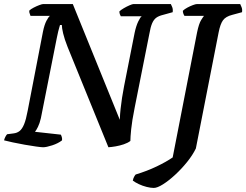

<svg xmlns="http://www.w3.org/2000/svg" viewBox="-31 -724 1211 944"><path d="M181 0Q172 0 147 -3.5Q122 -7 90.5 -12.5Q59 -18 31.5 -24Q4 -30 -11 -34Q-9 -43 -4.5 -51.5Q0 -60 4 -64L35 -68Q53 -70 65.5 -80Q78 -90 87.5 -113Q97 -136 105 -179L180 -567Q187 -602 197.5 -622Q208 -642 215 -646H119Q118 -651 115 -657.5Q112 -664 113 -672Q120 -679 134.5 -686.5Q149 -694 162.5 -699Q176 -704 181 -704H327L558 -135Q559 -163 562 -189.5Q565 -216 569 -243Q573 -270 579 -300L631 -563Q638 -596 648.5 -618Q659 -640 666 -644H563Q561 -647 558.5 -653.5Q556 -660 556 -668Q563 -675 577.5 -683.5Q592 -692 606 -698Q620 -704 625 -704H809Q811 -700 815.5 -689.5Q820 -679 818 -664L771 -651Q750 -646 737.5 -637Q725 -628 717 -609.5Q709 -591 703 -556L631 -194Q618 -129 614 -89Q610 -49 610 -31Q597 -21 577.5 -14.5Q558 -8 538 -4.5Q518 -1 502 0L301 -494Q286 -532 279.5 -559.5Q273 -587 273 -601H264Q263 -597 260.5 -589Q258 -581 255 -568.5Q252 -556 248 -536L170 -143Q164 -117 155.5 -100Q147 -83 141 -76L268 -62Q271 -57 273 -49.5Q275 -42 274 -34Q255 -19 226 -9.5Q197 0 181 0ZM725 200Q710 200 690 195Q670 190 652 181.5Q634 173 622 164Q624 153 628.5 145Q633 137 636 134Q692 117 739 94.5Q786 72 818 50L938 -565Q947 -608 958 -625.5Q969 -643 972 -646H876Q873 -650 870.5 -657Q868 -664 868 -671Q876 -679 890 -686.5Q904 -694 917.5 -699Q931 -704 937 -704H1150Q1152 -699 1156.5 -689Q1161 -679 1159 -664L1111 -651Q1079 -643 1065.5 -624.5Q1052 -606 1044 -565L932 6Q916 39 888.5 73Q861 107 829.5 136Q798 165 770 182.5Q742 200 725 200Z"/></svg>

Font: Texturina Medium 12pt SemiBold
Style: Italic
Weight: 600
Italic angle: -11°
Version: Version 1.002